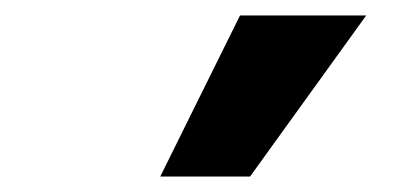

<svg xmlns="http://www.w3.org/2000/svg" viewBox="-20 -788 540 248"><path d="M187 -560 290 -768H453L303 -560Z"/></svg>

Font: Nunito Sans 8pt ExtraBold
Style: Regular
Weight: 800
Version: Version 3.101;gftools[0.9.27]